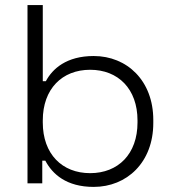

<svg xmlns="http://www.w3.org/2000/svg" viewBox="-20 -720 686 754"><path d="M348 14C478 14 582 -82 582 -237V-249C582 -403 479 -500 348 -500C241 -500 186 -450 160 -401H148V-700H88V0H146V-89H158C186 -36 241 14 348 14ZM148 -239V-247C148 -371 224 -446 334 -446C444 -446 520 -371 520 -247V-239C520 -115 444 -40 334 -40C224 -40 148 -115 148 -239Z"/></svg>

Font: Meta Space Light
Style: Regular
Weight: 300
Designer: Meta Pool / Florian Karsten
Foundry: Meta Pool / Florian Karsten
Version: Version 2.000;Glyphs 3.1.1 (3137)